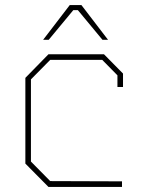

<svg xmlns="http://www.w3.org/2000/svg" viewBox="-20 -737 575 757"><path d="M150 -580 255 -717H301L406 -580H384L287 -697H269L172 -580ZM171 0 80 -92V-430L171 -523H390L465 -447V-394H443V-440L383 -501H178L102 -424V-100L178 -23L461 -22V0Z"/></svg>

Font: Tomorrow Thin
Style: Regular
Weight: 250
Designer: Tony de Marco, Monica Rizzolli
Foundry: Just in Type
Version: Version 2.002